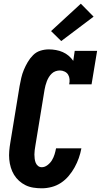

<svg xmlns="http://www.w3.org/2000/svg" viewBox="-20 -1010 545 1038"><path d="M206 8Q183 8 160.5 4.5Q138 1 118.5 -8.5Q99 -18 83 -32.5Q67 -47 56 -65Q45 -83 38.5 -104.5Q32 -126 30 -148.5Q28 -171 30 -194Q32 -217 36 -240L86 -545Q90 -567 95 -589Q100 -611 109 -632.5Q118 -654 130 -674.5Q142 -695 159 -712Q176 -729 198.5 -736Q221 -743 244 -743Q263 -743 282.5 -739.5Q302 -736 319 -728.5Q336 -721 350.5 -709Q365 -697 376 -681L384 -735H505L475 -554H354Q357 -568 356 -581.5Q355 -595 348.5 -606Q342 -617 329.5 -623Q317 -629 304 -629Q292 -629 280.5 -625Q269 -621 260 -612.5Q251 -604 244.5 -593.5Q238 -583 233.5 -571.5Q229 -560 226 -548.5Q223 -537 221 -526L171 -221Q169 -209 167.5 -197.5Q166 -186 166 -174.5Q166 -163 167.5 -151.5Q169 -140 173 -130Q177 -120 185.5 -113Q194 -106 206 -106Q222 -106 237 -117.5Q252 -129 261 -144Q270 -159 275 -175.5Q280 -192 283 -208H420Q415 -181 406 -155.5Q397 -130 383.5 -105.5Q370 -81 351.5 -59Q333 -37 309.5 -21.5Q286 -6 259 1Q232 8 206 8ZM311 -788 256 -842 417 -990 486 -920Z"/></svg>

Font: Iosevka Slab Heavy Oblique
Style: Regular
Weight: 900
Italic angle: -9°
Monospace: yes
Designer: Belleve Invis
Foundry: Belleve Invis
Version: Version 11.1.1; ttfautohint (v1.8.3)